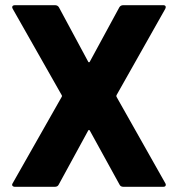

<svg xmlns="http://www.w3.org/2000/svg" viewBox="-20 -720 686 740"><path d="M29 -14 218 -347Q220 -350 218 -353L29 -686Q27 -690 27 -692Q27 -700 38 -700H192Q202 -700 207 -692L320 -482Q321 -480 323 -480Q325 -480 326 -482L440 -692Q445 -700 455 -700H609Q616 -700 618 -696Q620 -692 617 -686L429 -353Q428 -350 429 -347L617 -14Q619 -11 619 -8Q619 0 609 0H456Q445 0 441 -8L326 -217Q325 -219 323 -219Q321 -219 320 -217L206 -8Q202 0 191 0H38Q31 0 28 -4Q25 -8 29 -14Z"/></svg>

Font: Barlow GEO ExtraBold
Style: Regular
Weight: 800
Designer: Jeremy Tribby
Foundry: Tribby Type
Version: Version 1.408